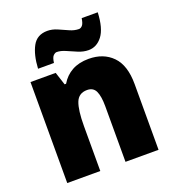

<svg xmlns="http://www.w3.org/2000/svg" viewBox="-139 -946 896 988"><g transform="rotate(-20 309.0 -452.0)"><path d="M381 -629Q462 -629 511 -579Q560 -529 560 -426V-66H379V-370Q379 -425 366 -453Q353 -481 319 -481Q273 -481 257 -440Q241 -399 241 -312V-66H60V-619H198L221 -548H229Q252 -587 290 -608Q328 -629 381 -629ZM120 -670Q124 -745 149 -791Q174 -837 231 -837Q257 -837 284 -825.5Q311 -814 337 -802Q363 -790 388 -790Q398 -790 407 -800Q416 -810 420 -838H508Q504 -751 473.5 -711Q443 -671 398 -671Q370 -671 341.5 -683Q313 -695 287 -706.5Q261 -718 239 -718Q231 -718 221 -709Q211 -700 207 -670Z"/></g></svg>

Font: Noto Sans Malayalam UI SemiCondensed Black
Style: Regular
Weight: 900
Width: 4
Designer: Jelle Bosma - Monotype Design Team
Foundry: Monotype Imaging Inc.
Version: Version 2.104; ttfautohint (v1.8.4.7-5d5b)